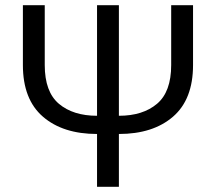

<svg xmlns="http://www.w3.org/2000/svg" viewBox="-20 -718 830 738"><path d="M353 0V-203Q222 -203 145 -269.5Q68 -336 68 -468V-698H152V-468Q152 -365 206.5 -319Q261 -273 353 -273V-698H437V-273Q529 -273 583.5 -319Q638 -365 638 -468V-698H722V-468Q722 -336 645 -269.5Q568 -203 437 -203V0Z"/></svg>

Font: Anuphan
Style: Regular
Weight: 400
Designer: Mike Abbink, Paul van der Laan, Pieter van Rosmalen, Mint Tantisuwanna
Foundry: Bold Monday; Cadson Demak
Version: Version 3.002;hotconv 1.0.109;makeotfexe 2.5.65596